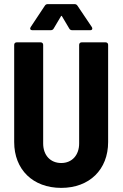

<svg xmlns="http://www.w3.org/2000/svg" viewBox="-20 -906 599 934"><path d="M137 -759H226C232 -759 238 -761 241 -767L276 -826C278 -830 280 -830 282 -826L317 -767C320 -761 326 -759 332 -759H419C425 -759 429 -762 429 -767C429 -769 428 -772 427 -774L357 -878C354 -883 349 -886 343 -886H212C206 -886 201 -883 198 -878L129 -774C124 -766 128 -759 137 -759ZM278 8C415 8 506 -81 506 -215V-688C506 -695 501 -700 494 -700H377C370 -700 365 -695 365 -688V-208C365 -151 330 -113 278 -113C225 -113 190 -151 190 -208V-688C190 -695 185 -700 178 -700H61C54 -700 49 -695 49 -688V-215C49 -81 140 8 278 8Z"/></svg>

Font: Barlow Semi Condensed
Style: Bold
Weight: 700
Width: 4
Designer: Jeremy Tribby
Foundry: Tribby Type
Version: Version 1.422;hotconv 1.0.109;makeotfexe 2.5.65596